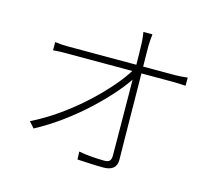

<svg xmlns="http://www.w3.org/2000/svg" viewBox="-109 -909 1218 1065"><g transform="rotate(15 500.0 -376.0)"><path d="M640 -768Q638 -750 636.5 -733.5Q635 -717 635 -699Q635 -682 635.5 -640Q636 -598 637 -539Q638 -480 638.5 -413.5Q639 -347 640 -279.5Q641 -212 641.5 -152Q642 -92 643 -48Q643 -15 623.5 0.5Q604 16 568 16Q536 16 494 14Q452 12 418 10L416 -35Q453 -28 492.5 -25Q532 -22 563 -22Q586 -22 594 -32Q602 -42 602 -61Q602 -98 601.5 -154Q601 -210 600.5 -276.5Q600 -343 599.5 -409.5Q599 -476 598 -536Q597 -596 596.5 -639Q596 -682 595 -699Q594 -725 592 -740.5Q590 -756 588 -768ZM130 -587Q153 -584 170 -583Q187 -582 208 -582Q217 -582 251 -582Q285 -582 336.5 -582Q388 -582 448.5 -582Q509 -582 569.5 -582Q630 -582 683 -582Q736 -582 772.5 -582Q809 -582 820 -582Q836 -582 857 -583.5Q878 -585 891 -587V-540Q878 -541 857.5 -542Q837 -543 820 -543Q809 -543 773 -543Q737 -543 684 -543Q631 -543 570.5 -543Q510 -543 449 -543Q388 -543 336.5 -543Q285 -543 251 -543Q217 -543 208 -543Q185 -543 168.5 -542.5Q152 -542 130 -540ZM108 -127Q187 -166 262 -219.5Q337 -273 400.5 -331.5Q464 -390 512.5 -446.5Q561 -503 589 -550L609 -551L610 -515Q583 -470 535.5 -415Q488 -360 425 -301Q362 -242 288.5 -188Q215 -134 138 -93Z"/></g></svg>

Font: Noto Sans TC ExtraLight
Style: Regular
Weight: 250
Designer: Ryoko NISHIZUKA  (kana, bopomofo & ideographs); Paul D. Hunt (Latin, Greek & Cyrillic); Sandoll Communications , Soo-you
Foundry: Adobe
Version: Version 2.004-H2;hotconv 1.0.118;makeotfexe 2.5.65603